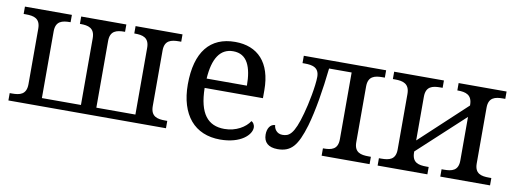

<svg xmlns="http://www.w3.org/2000/svg" viewBox="-50 -808 2897 1080"><g transform="rotate(10 1398.5 -268.0)"><path d="M22.9 0H922.9V-42H910.2C866.7 -42 828.1 -49.8 828.1 -109.9V-426.8C828.1 -485.8 865.7 -494.1 910.2 -494.1H922.9V-536.1H654.8V-494.1H658.2C702.6 -494.1 740.2 -485.8 740.2 -426.8V-45.9H517.1V-426.8C517.1 -485.8 554.7 -494.1 599.1 -494.1H602.1V-536.1H344.2V-494.1H347.2C391.6 -494.1 429.2 -485.8 429.2 -426.8V-45.9H206.1V-426.8C206.1 -485.8 243.7 -494.1 288.1 -494.1H291V-536.1H22.9V-494.1H36.1C80.6 -494.1 118.2 -485.8 118.2 -426.8V-109.9C118.2 -49.8 79.6 -42 36.1 -42H22.9Z M1220.7 -492.2C1261.2 -492.2 1288.1 -474.6 1305.2 -443.4C1322.3 -412.1 1329.6 -367.7 1329.6 -314.9H1099.6C1106.9 -430.7 1146.5 -492.2 1220.7 -492.2ZM1001 -264.2C1001 -177.7 1022.9 -108.9 1062.5 -62C1102.1 -15.1 1160.6 9.8 1232.9 9.8C1352.5 9.8 1408.7 -48.8 1408.7 -88.9C1408.7 -106 1398.9 -119.1 1389.6 -123C1366.2 -86.4 1313.5 -53.2 1246.6 -53.2C1151.9 -53.2 1100.1 -114.7 1097.7 -261.2H1430.7V-307.1C1430.7 -464.8 1351.6 -545.9 1222.7 -545.9C1080.6 -545.9 1001 -451.2 1001 -264.2Z M1710.9 -432.1C1710.9 -381.3 1689.9 -273.9 1673.8 -217.8C1656.7 -154.8 1641.1 -119.6 1625 -100.1C1608.9 -80.6 1592.8 -77.1 1573.7 -77.1C1540 -77.1 1524.9 -106 1524.9 -124C1497.6 -124 1481 -97.7 1481 -63C1481 -18.6 1507.8 6.8 1561 6.8C1598.1 6.8 1626.5 -2.9 1649.9 -28.3C1672.9 -53.7 1690.9 -94.2 1709 -154.8C1734.9 -244.6 1754.9 -366.7 1768.1 -490.2H1897V-108.9C1897 -50.3 1860.4 -42 1814.9 -42H1812V0H2085.9V-42H2072.8C2027.3 -42 1990.7 -50.3 1990.7 -108.9V-426.8C1990.7 -485.8 2028.3 -494.1 2072.8 -494.1H2085.9V-536.1H1615.7V-494.1H1628.9C1672.4 -494.1 1710.9 -485.8 1710.9 -432.1Z M2773.9 -536.1H2500V-494.1H2502.9C2547.4 -494.1 2585 -484.4 2585 -425.8V-422.9L2320.8 -176.8V-426.8C2320.8 -485.8 2358.4 -494.1 2402.8 -494.1H2416V-536.1H2131.8V-494.1H2145C2189.5 -494.1 2227.1 -484.4 2227.1 -425.8V-108.9C2227.1 -50.3 2190.4 -42 2145 -42H2131.8V0H2416V-42H2402.8C2357.4 -42 2320.8 -50.3 2320.8 -108.9V-113.8L2585 -357.9V-108.9C2585 -50.3 2548.3 -42 2502.9 -42H2489.7V0H2773.9V-42H2760.7C2715.3 -42 2678.7 -50.3 2678.7 -108.9V-426.8C2678.7 -485.8 2716.3 -494.1 2760.7 -494.1H2773.9Z"/></g></svg>

Font: The Erased English
Style: Regular
Weight: 400
Designer: Monotype Design team + ligartures altered by 180 Amsterdam
Foundry: Monotype Imaging Inc.
Version: Version 1.030;Glyphs 3.1.2 (3151)